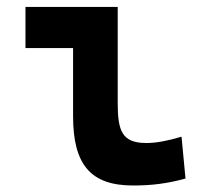

<svg xmlns="http://www.w3.org/2000/svg" viewBox="-20 -538 626 567"><path d="M373 9.8C428.7 9.8 474.6 3.9 527.8 -10.7L516.1 -134.3C473.1 -121.6 441.4 -115.7 412.1 -115.7C340.8 -115.7 327.6 -150.9 327.6 -232.9V-517.6H55.2V-396H195.8V-195.3C195.8 -51.8 247.6 9.8 373 9.8Z"/></svg>

Font: CaskaydiaCove Nerd Font
Style: Bold
Weight: 700
Designer: Aaron Bell
Foundry: Saja Typeworks
Version: Version 2111.1;Nerd Fonts 2.3.0